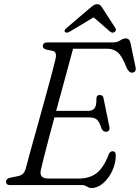

<svg xmlns="http://www.w3.org/2000/svg" viewBox="-20 -908 686 942"><path d="M379.5 0H30Q9.5 0 9.5 -17Q9.5 -31 29.5 -36L64.5 -43Q81 -46 90.8 -54Q100.5 -62 106 -80Q110 -95.5 120.5 -134.2Q131 -173 145.8 -225.8Q160.5 -278.5 176.8 -337Q193 -395.5 208.2 -451Q223.5 -506.5 235.2 -550.5Q247 -594.5 252 -617Q261 -654 238.5 -658.5L208 -664.5Q190 -669 190 -681.5Q190 -700 214.5 -700H534.5Q555.5 -700 569.8 -709.8Q584 -719.5 597.5 -719.5Q615.5 -719.5 620.5 -696L645 -579Q648 -566 643.2 -559.2Q638.5 -552.5 630 -551.5Q612 -550.5 600.5 -577Q579.5 -632.5 557.8 -650.8Q536 -669 507 -669H338.5Q329.5 -636 316.2 -586.8Q303 -537.5 287.2 -480Q271.5 -422.5 255.5 -364H412Q434 -364 444 -376.8Q454 -389.5 453 -427Q455 -442 469 -442Q486 -442 488 -425.5L516.5 -286.5Q519 -273.5 513.8 -267.5Q508.5 -261.5 500.5 -261.5Q485.5 -261 478 -278Q467.5 -311.5 454.5 -321.8Q441.5 -332 417.5 -332H247Q231 -273 217.2 -220.5Q203.5 -168 193.8 -130Q184 -92 181 -76.5Q169.5 -32 217.5 -32H367.5Q419 -32 453.8 -58.5Q488.5 -85 513 -149.5Q520 -166 532.5 -166Q548 -166 548 -146Q548 -107 530.8 -70Q513.5 -33 486.2 -9.2Q459 14.5 429.5 14.5Q417 14.5 406.5 7.2Q396 0 379.5 0ZM542 -750.5Q531.5 -744 520 -753L439.5 -823L322.5 -753Q306 -744 299.5 -750.5Q291.5 -758 306.5 -770.5L422.5 -869.5Q432.5 -878 440.2 -882.8Q448 -887.5 457 -887.5Q466.5 -887.5 471.5 -882.8Q476.5 -878 482 -869.5L546 -770.5Q550 -764.5 548 -758.8Q546 -753 542 -750.5Z"/></svg>

Font: Fraunces 9pt S050 Light
Style: Italic
Weight: 300
Italic angle: -16°
Version: Version 1.000; ttfautohint (v1.8.3)